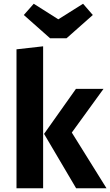

<svg xmlns="http://www.w3.org/2000/svg" viewBox="-20 -1004 588 1024"><path d="M423 -984 475 -924 335 -800H247L107 -924L160 -984L291 -901ZM210 -757V0H68V-741ZM532 -530 363 -297 548 0H386L215 -290L385 -530Z"/></svg>

Font: FiraGO SemiBold
Style: Regular
Weight: 600
Designer: bBox Type
Foundry: bBox Type GmbH
Version: Version 1.001;PS 001.001;hotconv 1.0.88;makeotf.lib2.5.64775